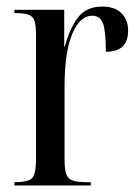

<svg xmlns="http://www.w3.org/2000/svg" viewBox="-20 -566 423 586"><path d="M24 0V-10H25Q66 -10 78 -22.5Q90 -35 90 -81V-456Q90 -487 85.5 -501.5Q81 -516 67.5 -521Q54 -526 27 -526H24V-536H176V-424H178Q192 -478 217.5 -512Q243 -546 292 -546Q331 -546 351 -525.5Q371 -505 371 -472Q371 -408 303 -408Q303 -470 294.5 -494Q286 -518 261 -518Q224 -518 200.5 -462.5Q177 -407 177 -300V-81Q177 -51 182 -35.5Q187 -20 202 -15Q217 -10 246 -10H257V0Z"/></svg>

Font: Noto Serif Display ExtraCondensed
Style: Regular
Weight: 400
Width: 2
Designer: Monotype Design Team
Foundry: Monotype Imaging Inc.
Version: Version 2.009